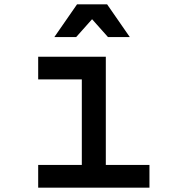

<svg xmlns="http://www.w3.org/2000/svg" viewBox="-20 -860 790 880"><path d="M465 -600V-104H665V0H155V-104H355V-496H155V-600ZM333 -840H471L575 -690H475L369 -809H435L329 -690H229Z"/></svg>

Font: Martian Mono VF sWd Rg
Style: Regular
Weight: 400
Width: 6
Monospace: yes
Designer: Roman Shamin
Foundry: Evil Martians
Version: Version 1.100